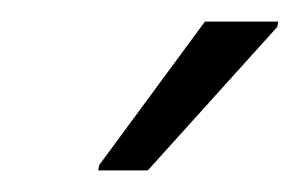

<svg xmlns="http://www.w3.org/2000/svg" viewBox="-20 -748 278 178"><path d="M71 -590 72 -595 170 -728H238L237 -723L117 -590Z"/></svg>

Font: Saira SemiCondensed Light
Style: Italic
Weight: 300
Width: 4
Italic angle: -12°
Designer: Hector Gatti with collaboration of the Omnibus-Type team
Foundry: Omnibus-Type
Version: Version 1.101